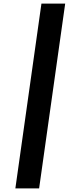

<svg xmlns="http://www.w3.org/2000/svg" viewBox="-20 -865 436 1075"><path d="M66 190 212 -845H345L199 190Z"/></svg>

Font: Plus Jakarta Sans
Style: Bold Italic
Weight: 700
Italic angle: -8°
Designer: Gumpita Rahayu
Foundry: Tokotype
Version: Version 2.071; ttfautohint (v1.8.4.7-5d5b);gftools[0.9.29]